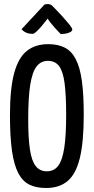

<svg xmlns="http://www.w3.org/2000/svg" viewBox="-20 -931 469 961"><path d="M210.6 10Q161.9 10 127.6 -6.6Q93.3 -23.1 71.7 -64Q50.2 -104.9 40 -175.5Q29.9 -246.2 29.9 -354.4Q29.9 -487.2 50.9 -564.9Q71.9 -642.5 114.5 -676.3Q157.2 -710 221.6 -710Q270.2 -710 304.2 -692.6Q338.2 -675.2 359.2 -634.9Q380.2 -594.5 389.7 -526.7Q399.2 -458.8 399.2 -356.9Q399.2 -219.1 379.4 -139.1Q359.6 -59.1 318.1 -24.6Q276.6 10 210.6 10ZM214.1 -73.6Q250.7 -73.6 271.5 -101.4Q292.3 -129.2 301.7 -191.4Q311.1 -253.7 311.1 -355.4Q311.1 -455.4 303.2 -515Q295.3 -574.5 275.5 -600.4Q255.8 -626.4 219.9 -626.4Q184.6 -626.4 163 -598.3Q141.4 -570.1 131.3 -506.1Q121.2 -442.2 121.2 -333.9Q121.2 -240.8 129.6 -183.7Q138 -126.6 158.5 -100.1Q178.9 -73.6 214.1 -73.6ZM284.2 -760.6Q284.2 -760.6 275.9 -768.9Q267.6 -777.3 256.2 -789.9Q244.9 -802.6 234.3 -815.8Q223.7 -829 218.5 -838.1Q218.5 -838.1 209.7 -826.7Q200.9 -815.3 187.9 -799.8Q174.9 -784.4 162.6 -773Q150.4 -761.6 143.8 -761.6Q123.5 -761.6 109.9 -768.1Q96.3 -774.6 87.9 -784.9L202.4 -908Q210.3 -910.7 219.5 -910.7Q225.8 -910.7 232.2 -908.2Q238.6 -905.7 244.5 -899.1Q244.5 -899.1 259.3 -884Q274.2 -868.8 293.2 -847.9Q312.2 -826.9 327 -808.6Q341.8 -790.2 341.8 -783.7Q341.8 -773.3 324 -767Q306.2 -760.6 284.2 -760.6Z"/></svg>

Font: Yanone Kaffeesatz ExtraLight
Style: Regular
Weight: 200
Designer: Yanone (Cyrillic: Daniel Pouzeot, Huerta Tipografica, and Cyreal)
Foundry: Yanone
Version: Version 2.003